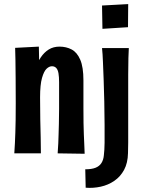

<svg xmlns="http://www.w3.org/2000/svg" viewBox="-20 -751 696 939"><path d="M394 1 262 -1Q264 -28 265 -49.5Q266 -71 266.5 -93.5Q267 -116 268 -145.5Q269 -175 269 -218Q269 -236 269 -255Q269 -274 269 -296.5Q269 -319 269 -349Q269 -375 266 -392.5Q263 -410 255 -418.5Q247 -427 234 -427Q221 -427 208 -415Q195 -403 185.5 -370Q176 -337 176 -274L134 -256Q134 -300 139 -339.5Q144 -379 153.5 -412.5Q163 -446 179.5 -470.5Q196 -495 218.5 -509Q241 -523 271 -523Q304 -523 330.5 -509Q357 -495 372.5 -459Q388 -423 388 -358Q388 -325 388 -302Q388 -279 388 -260.5Q388 -242 388 -222Q388 -179 388.5 -148.5Q389 -118 390 -95Q391 -72 392 -49.5Q393 -27 394 1ZM50 -1Q52 -28 53 -52Q54 -76 55 -102.5Q56 -129 56.5 -163.5Q57 -198 57 -247Q57 -314 56.5 -367Q56 -420 55.5 -458.5Q55 -497 54 -517L170 -523Q171 -509 171 -474.5Q171 -440 172.5 -388.5Q174 -337 176 -274Q176 -213 177 -165.5Q178 -118 179 -79Q180 -40 180 -1ZM399 167 397 77Q428 77 447 69.5Q466 62 476 46.5Q486 31 488 8Q491 -16 491.5 -53Q492 -90 491.5 -140.5Q491 -191 490 -254Q489 -310 487 -358.5Q485 -407 483.5 -447.5Q482 -488 479 -516H610Q609 -499 608 -467.5Q607 -436 607 -386.5Q607 -337 607 -266Q607 -223 607 -192.5Q607 -162 607 -139.5Q607 -117 607 -96.5Q607 -76 607 -53.5Q607 -31 606 -2Q605 46 587 79.5Q569 113 539 133.5Q509 154 472.5 162Q436 170 399 167ZM481 -610 479 -724 607 -731 606 -618Z"/></svg>

Font: Truculenta ExtraBold
Style: Regular
Weight: 800
Version: Version 1.002